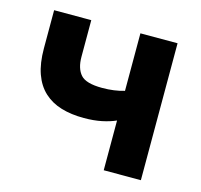

<svg xmlns="http://www.w3.org/2000/svg" viewBox="-75 -538 648 619"><g transform="rotate(15 249.0 -228.5)"><path d="M321 -166Q301 -157 274.5 -151.5Q248 -146 215 -146Q173 -146 139.5 -156Q106 -166 82 -188Q58 -210 45.5 -245Q33 -280 33 -330V-457H157V-335Q157 -296 175 -275.5Q193 -255 247 -255Q288 -255 321 -265V-457H445V0H321Z"/></g></svg>

Font: Tilda Sans Bold
Style: Regular
Weight: 700
Designer: ParaType Ltd
Foundry: ParaType Ltd
Version: Version 1.009